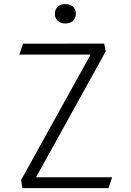

<svg xmlns="http://www.w3.org/2000/svg" viewBox="-20 -950 660 969"><path d="M506 -730 513.5 -690.5 150 -34 136.5 -55.5H546L527.5 -0.5H93L86.5 -41.5L443 -685L451 -674.5H77.5L96.5 -729.5ZM257 -880.5Q257 -903.5 271.8 -916.5Q286.5 -929.5 310 -929.5Q333.5 -929.5 348.2 -916.5Q363 -903.5 363 -880.5Q363 -857.5 348.2 -844.5Q333.5 -831.5 310 -831.5Q286.5 -831.5 271.8 -844.5Q257 -857.5 257 -880.5Z"/></svg>

Font: Monaspace Argon Var
Style: Regular
Weight: 400
Designer: Riley Cran and the Lettermatic Team
Version: Version 1.000 (Monaspace Argon Var)